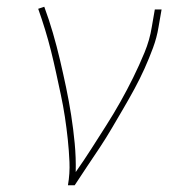

<svg xmlns="http://www.w3.org/2000/svg" viewBox="-20 -548 540 568"><path d="M181 0Q187 -35 185.5 -69Q184 -103 180.5 -136Q177 -169 172 -202Q167 -235 160 -267.5Q153 -300 146 -332.5Q139 -365 131 -397Q123 -429 113.5 -460Q104 -491 93 -522L111 -528Q125 -490 136.5 -450.5Q148 -411 157.5 -370.5Q167 -330 175.5 -289.5Q184 -249 190.5 -207.5Q197 -166 201 -124Q205 -82 204 -39Q228 -73 250 -107.5Q272 -142 294 -176.5Q316 -211 336 -246.5Q356 -282 374 -318.5Q392 -355 407.5 -392.5Q423 -430 429 -468L438 -520H458L449 -468Q444 -437 432.5 -406Q421 -375 407.5 -345Q394 -315 378 -285.5Q362 -256 345 -227Q328 -198 311 -169Q294 -140 275.5 -112Q257 -84 238 -56Q219 -28 201 0Z"/></svg>

Font: Iosevka Term Curly Thin
Style: Italic
Weight: 100
Italic angle: -9°
Designer: Belleve Invis
Foundry: Belleve Invis
Version: Version 32.3.0